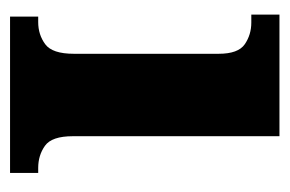

<svg xmlns="http://www.w3.org/2000/svg" viewBox="-117 -459 576 382"><g transform="rotate(90 171.0 -268.0)"><path d="M13 0V-56H24Q49 -56 68 -70Q87 -84 87 -127V-415Q87 -454 68 -467Q49 -480 25 -480H9V-536H251V-125Q251 -83 270 -69.5Q289 -56 314 -56H324V0Z"/></g></svg>

Font: Noto Serif Thai SemiCondensed ExtraBold
Style: Regular
Weight: 800
Width: 4
Designer: Monotype Design Team
Foundry: Monotype Imaging Inc.
Version: Version 2.002; ttfautohint (v1.8.4.7-5d5b)